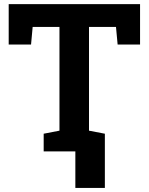

<svg xmlns="http://www.w3.org/2000/svg" viewBox="-20 -731 718 927"><path d="M190.9 0V-85.4L267.1 -100.1V-601.1H137.7L129.9 -516.1H22V-710.9H656.2V-516.1H547.9L540 -601.1H409.7V-100.1L486.3 -85.4V0ZM343.8 176.3V-79.1H486.3V176.3Z"/></svg>

Font: Roboto Slab LO
Style: Bold
Weight: 700
Designer: Google
Version: Version 2.000